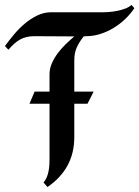

<svg xmlns="http://www.w3.org/2000/svg" viewBox="-23 -750 566 780"><path d="M357.4 -377.9 332.5 -328.6H278.8V-192.9Q278.8 -127.9 251.2 -77.4Q223.6 -26.9 169.9 9.8L153.8 -8.8Q162.1 -18.1 167 -30Q171.9 -42 174.3 -54.7Q176.8 -67.4 177.5 -80.3Q178.2 -93.3 178.2 -105V-328.6H96.7L117.7 -377.9H178.2V-448.2Q178.2 -471.2 187.7 -492.9Q197.3 -514.6 211.9 -534.2Q226.6 -553.7 244.4 -570.8Q262.2 -587.9 278.8 -602.1L117.2 -603Q98.6 -603 84.2 -599.4Q69.8 -595.7 57.6 -588.9Q45.4 -582 34.2 -571.8Q22.9 -561.5 11.2 -547.9L-2.9 -563Q13.2 -585 33.4 -609.4Q53.7 -633.8 77.4 -653.8Q101.1 -673.8 128.2 -687Q155.3 -700.2 185.1 -700.2H396Q408.7 -700.2 424.6 -701.7Q440.4 -703.1 456.5 -706.5Q472.7 -710 487.1 -715.6Q501.5 -721.2 511.2 -730L522.9 -716.8Q507.3 -693.4 485.8 -672.9Q464.4 -652.3 438.7 -636.7Q413.1 -621.1 384.8 -612.1Q356.4 -603 328.1 -603L316.9 -602.1Q298.3 -578.6 288.6 -556.6Q278.8 -534.7 278.8 -504.9V-377.9Z"/></svg>

Font: Redressed
Style: Regular
Weight: 400
Designer: Astigmatic (AOETI)
Foundry: Astigmatic (AOETI)
Version: Version 1.001